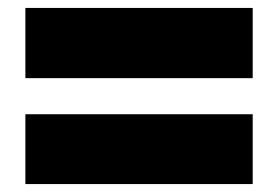

<svg xmlns="http://www.w3.org/2000/svg" viewBox="-20 -587 701 484"><path d="M44 -390H617V-567H44ZM44 -123H617V-299H44Z"/></svg>

Font: Poppins STUK1
Style: Regular
Weight: 400
Designer: Jonny Pinhorn (original), Sammy Jo Hughes (modified version)
Foundry: Type Mafia
Version: Version 1.002;hotconv 1.0.109;makeotfexe 2.5.65596